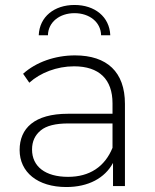

<svg xmlns="http://www.w3.org/2000/svg" viewBox="-20 -749 623 773"><path d="M59 -145C59 -56 131 4 247 4C336 4 402 -32 435 -93V0H483V-331C483 -459 411 -526 282 -526C202 -526 125 -499 73 -452L98 -416C142 -456 209 -482 278 -482C379 -482 433 -430 433 -333V-291H254C118 -291 59 -232 59 -145ZM144 -224C167 -243 204 -252 255 -252H433V-154C402 -78 341 -37 254 -37C162 -37 109 -79 109 -147C109 -180 121 -205 144 -224ZM173 -607C174 -660 220 -696 280 -696C340 -696 386 -660 387 -607H424C421 -682 361 -729 280 -729C199 -729 139 -682 136 -607Z"/></svg>

Font: Montserrat Light
Style: Regular
Weight: 300
Designer: Julieta Ulanovsky
Foundry: Julieta Ulanovsky
Version: Version 7.200